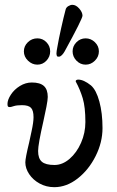

<svg xmlns="http://www.w3.org/2000/svg" viewBox="-20 -762 484 796"><path d="M85 -89Q85 -106 101 -172Q103 -182 111 -218.5Q119 -255 119 -276Q119 -304 108.5 -315Q98 -326 71 -326Q49 -326 37 -322Q25 -318 21 -318Q15 -318 13 -320.5Q11 -323 11 -331Q11 -348 25 -369.5Q39 -391 62.5 -405.5Q86 -420 112 -420Q146 -420 162 -405.5Q178 -391 178 -360Q178 -348 172.5 -319.5Q167 -291 160 -260Q138 -164 138 -136Q138 -105 153.5 -91.5Q169 -78 206 -78Q239 -78 268.5 -103.5Q298 -129 316 -170Q334 -211 334 -256Q334 -318 323 -354.5Q312 -391 294 -424V-426Q294 -429 297.5 -430.5Q301 -432 304 -432Q327 -432 357 -408Q379 -389 392 -341Q405 -293 405 -231Q405 -172 376.5 -115Q348 -58 302 -22Q256 14 205 14Q172 14 144.5 -1Q117 -16 101 -40Q85 -64 85 -89ZM390 -549Q390 -571 373.5 -587Q357 -603 335 -603Q313 -603 297 -587Q281 -571 281 -549Q281 -527 297 -510.5Q313 -494 335 -494Q357 -494 373.5 -510.5Q390 -527 390 -549ZM188 -549Q188 -571 172.5 -587Q157 -603 135 -603Q112 -603 95.5 -587Q79 -571 79 -549Q79 -527 96 -510.5Q113 -494 135 -494Q157 -494 172.5 -510.5Q188 -527 188 -549ZM248 -549Q322 -684 322 -697Q322 -711 308.5 -726.5Q295 -742 280 -742Q272 -742 263 -736.5Q254 -731 252 -722Q244 -692 233.5 -645Q223 -598 218 -568Q214 -549 214 -539Q215 -531 216.5 -529Q218 -527 224 -527Q230 -527 236.5 -533.5Q243 -540 248 -549Z"/></svg>

Font: EB Garamond Medium
Style: Regular
Weight: 500
Designer: Georg Duffner and Octavio Pardo
Foundry: Georg Duffner
Version: Version 1.000